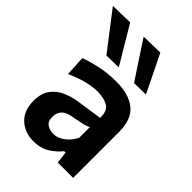

<svg xmlns="http://www.w3.org/2000/svg" viewBox="-244 -880 993 993"><g transform="rotate(45 253.0 -383.5)"><path d="M188 11.5Q125 11.5 83.2 -27.5Q41.5 -66.5 41.5 -137Q41.5 -193 66.2 -225.8Q91 -258.5 128.5 -274.8Q166 -291 205 -297L347.5 -318Q349.5 -370.5 319.5 -388Q289.5 -405.5 241.5 -405.5Q207 -405.5 163.2 -394.5Q119.5 -383.5 70 -361L64 -471.5Q100.5 -486 156.5 -498.2Q212.5 -510.5 275 -510.5Q366.5 -510.5 417.5 -469.5Q468.5 -428.5 468.5 -335.5V0H356L348.5 -65H338Q317.5 -37.5 280 -13Q242.5 11.5 188 11.5ZM234 -88Q265.5 -88 295.2 -109.8Q325 -131.5 344 -169V-247.5Q334 -240.5 313.2 -235.2Q292.5 -230 236 -219.5Q169 -207.5 169 -147Q169 -114.5 188.8 -101.2Q208.5 -88 234 -88ZM142.5 -569.5Q104 -619 64.8 -670.2Q25.5 -721.5 -15 -774.5L108.5 -777.5Q139 -726 169.8 -674.2Q200.5 -622.5 231.5 -571ZM344.5 -569.5Q312 -619 278.2 -670.2Q244.5 -721.5 210 -774.5L329 -777.5Q354.5 -726 379.5 -674.5Q404.5 -623 430 -571Z"/></g></svg>

Font: Commissioner SemiBold
Style: Regular
Weight: 600
Designer: Kostas Bartsokas
Foundry: Kostas Bartsokas
Version: Version 1.000; ttfautohint (v1.8.3)